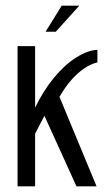

<svg xmlns="http://www.w3.org/2000/svg" viewBox="-20 -658 391 678"><path d="M42 0V-495H104V-278Q133 -338 171 -384Q209 -430 250 -455.5Q291 -481 324 -482V-438Q298 -431 276 -415.5Q254 -400 235 -379Q222 -365 211 -349Q200 -333 190 -316L321 0H250L137 -249Q128 -233 118.5 -214Q109 -195 104 -186V0ZM141 -546 198 -638H260L177 -546Z"/></svg>

Font: Alumni Sans
Style: Regular
Weight: 400
Designer: Robert E. Leuschke
Foundry: Robert E. Leuschke
Version: Version 1.018